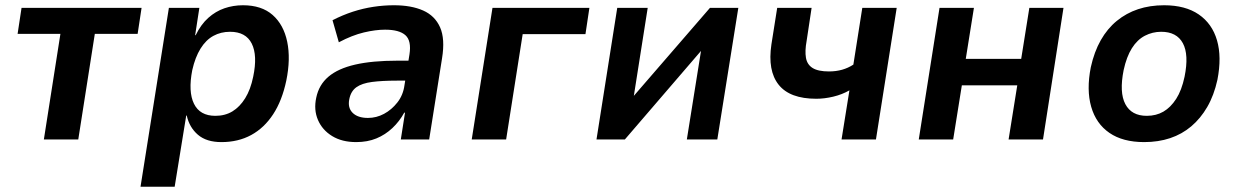

<svg xmlns="http://www.w3.org/2000/svg" viewBox="-20 -531 4714 731"><path d="M147 0 210 -402H47L62 -501H519L504 -402H341L278 0Z M515 180 623 -501H739L723 -397H725Q745 -438 773 -463Q801 -488 834.5 -499.5Q868 -511 905 -511Q976 -511 1018 -474Q1060 -437 1073.5 -372Q1087 -307 1070 -224Q1054 -148 1020 -96Q986 -44 936.5 -17Q887 10 823 10Q766 10 733.5 -18Q701 -46 691 -91H689L645 180ZM800 -90Q837 -90 865 -107Q893 -124 913.5 -157Q934 -190 944 -239Q961 -320 938.5 -365Q916 -410 856 -410Q821 -410 792.5 -394.5Q764 -379 743.5 -346Q723 -313 712 -264Q696 -182 718.5 -136Q741 -90 800 -90Z M1336 10Q1282 10 1244.5 -13Q1207 -36 1190.5 -74.5Q1174 -113 1184 -159Q1194 -208 1230.5 -239Q1267 -270 1332 -285Q1397 -300 1493 -300H1553L1543 -224H1491Q1435 -224 1396.5 -219Q1358 -214 1337 -199Q1316 -184 1310 -154Q1303 -121 1322.5 -101.5Q1342 -82 1381 -82Q1413 -82 1442 -97.5Q1471 -113 1493 -141Q1515 -169 1520 -207L1539 -324Q1547 -376 1523.5 -397Q1500 -418 1446 -418Q1410 -418 1365.5 -407.5Q1321 -397 1270 -370L1246 -454Q1285 -474 1323.5 -486.5Q1362 -499 1401.5 -505Q1441 -511 1480 -511Q1546 -511 1591 -491Q1636 -471 1655.5 -427Q1675 -383 1663 -309L1614 0H1506L1522 -102H1519Q1501 -69 1474 -43.5Q1447 -18 1413 -4Q1379 10 1336 10Z M1776 0 1855 -501H2224L2209 -401H1970L1907 0Z M2251 0 2330 -501H2446L2391 -152H2381L2683 -501H2791L2711 0H2595L2651 -350H2660L2359 0Z M3184 0 3214 -187Q3186 -171 3152.5 -163Q3119 -155 3088 -155Q2987 -155 2944.5 -208.5Q2902 -262 2917 -362L2939 -501H3070L3051 -375Q3044 -337 3048.5 -311Q3053 -285 3074 -272Q3095 -259 3136 -259Q3163 -259 3186 -265.5Q3209 -272 3229 -285L3263 -501H3394L3315 0Z M3478 0 3557 -501H3688L3657 -307H3868L3899 -501H4029L3951 0H3820L3853 -206H3642L3609 0Z M4336 10Q4255 10 4204 -25Q4153 -60 4134.5 -124.5Q4116 -189 4133 -275Q4146 -334 4171 -378Q4196 -422 4232 -451.5Q4268 -481 4313 -496Q4358 -511 4412 -511Q4493 -511 4544 -476Q4595 -441 4613.5 -377.5Q4632 -314 4615 -227Q4602 -168 4576.5 -124Q4551 -80 4515.5 -50Q4480 -20 4435 -5Q4390 10 4336 10ZM4346 -90Q4382 -90 4409.5 -106Q4437 -122 4458 -154.5Q4479 -187 4490 -239Q4507 -323 4483.5 -366.5Q4460 -410 4401 -410Q4368 -410 4339 -395Q4310 -380 4289.5 -347.5Q4269 -315 4258 -264Q4241 -179 4264.5 -134.5Q4288 -90 4346 -90Z"/></svg>

Font: Nunito Sans 7pt SemiCondensed
Style: Bold Italic
Weight: 700
Width: 4
Italic angle: -9°
Designer: Vernon Adams
Foundry: Vernon Adams
Version: Version 3.101;gftools[0.9.27]